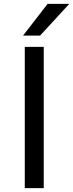

<svg xmlns="http://www.w3.org/2000/svg" viewBox="-20 -972 378 992"><path d="M108 -730H206V0H108ZM226 -952H338L187 -788H99Z"/></svg>

Font: Sora-SIA
Style: Regular
Weight: 400
Designer: Jonathan Barnbrook, Julián Moncada
Foundry: Barnbrook Fonts
Version: Version 2.000